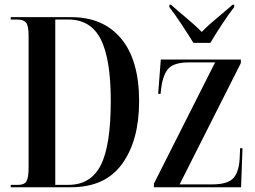

<svg xmlns="http://www.w3.org/2000/svg" viewBox="-20 -786 1069 806"><path d="M25 0H279Q422 0 493 -98.5Q564 -197 564 -361Q564 -533 489 -623.5Q414 -714 279 -714H25V-704H53Q79 -704 89.5 -691Q100 -678 100 -636V-81Q100 -40 91 -25Q82 -10 57 -10H25ZM212 -10V-704H267Q361 -704 403 -621Q445 -538 445 -363Q445 -175 403 -92.5Q361 -10 267 -10ZM626 0H992L998 -164H988L986 -119Q982 -59 957 -35.5Q932 -12 871 -12H734L991 -521V-536H655L644 -392H654L657 -418Q665 -476 689 -500Q713 -524 772 -524H883L626 -15ZM792 -606H863Q883 -640 912 -684Q941 -728 963 -756V-766H956Q927 -740 891 -710.5Q855 -681 827 -652Q798 -681 762.5 -710.5Q727 -740 698 -766H691V-756Q713 -728 742 -684Q771 -640 792 -606Z"/></svg>

Font: Noto Serif Display Condensed Semi
Style: Regular
Weight: 600
Width: 3
Designer: Monotype Design Team
Foundry: Monotype Imaging Inc.
Version: Version 1.900